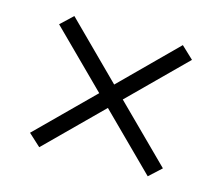

<svg xmlns="http://www.w3.org/2000/svg" viewBox="-72 -652 730 631"><g transform="rotate(15 293.0 -336.0)"><path d="M108.4 -112.8 66.9 -150.9 252.9 -335.4 66.9 -520 108.4 -559.1 293 -375.5 477.5 -559.1 519 -520 333 -335.4 519 -150.9 477.5 -112.8 293 -295.9Z"/></g></svg>

Font: CaskaydiaMono NF Light
Style: Regular
Weight: 300
Designer: Aaron Bell
Foundry: Saja Typeworks
Version: Version 2111.001; ttfautohint (v1.8.4);Nerd Fonts 3.1.1